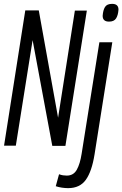

<svg xmlns="http://www.w3.org/2000/svg" viewBox="-20 -755 634 995"><path d="M1 0 111 -701H181L281 -145L368 -700H430L319 1H251L149 -547L62 0ZM561 -735Q594 -735 594 -705Q592 -676 581.5 -659.5Q571 -643 545 -643Q512 -643 512 -673Q514 -702 524 -718.5Q534 -735 561 -735ZM562 -536 470 45Q456 133 425 176.5Q394 220 333 220Q318 220 301 217.5Q284 215 269 210L286 148Q297 152 306.5 153.5Q316 155 326 155Q361 155 378 124.5Q395 94 403 42L495 -536Z"/></svg>

Font: Georama Condensed
Style: Italic
Weight: 400
Width: 3
Italic angle: -9°
Designer: Jean-Baptiste Levee
Foundry: Production Type
Version: Version 1.000